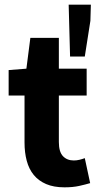

<svg xmlns="http://www.w3.org/2000/svg" viewBox="-20 -790 423 822"><path d="M256 12Q210 12 177.5 -2Q145 -16 124.5 -41Q104 -66 94.5 -101.5Q85 -137 85 -180V-381H17V-490L93 -496L110 -628H232V-496H351V-381H232V-182Q232 -140 249.5 -121.5Q267 -103 296 -103Q308 -103 320.5 -106Q333 -109 343 -113L366 -6Q346 0 319 6Q292 12 256 12ZM280 -548 274 -770H369L367 -701L343 -548Z"/></svg>

Font: TT Toshiba Sans
Style: Bold
Weight: 700
Designer: Paul D. Hunt
Foundry: Toshiba Corporation
Version: Version 2.020;PS 2.000;hotconv 1.0.86;makeotf.lib2.5.63406